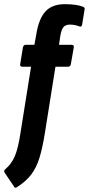

<svg xmlns="http://www.w3.org/2000/svg" viewBox="-50 -709 426 921"><path d="M233 -494H293Q306 -494 304 -482L290 -402Q288 -389 277 -389H216L165 -69Q154 0 139.5 47.5Q125 95 99.5 128.5Q74 162 31 189Q22 195 18 187L-28 119Q-33 110 -25 103Q5 78 21 40.5Q37 3 48 -70L99 -389H58Q44 -389 47 -402L60 -482Q63 -494 73 -494H115L124 -544Q136 -619 168 -654Q200 -689 261 -689Q291 -689 313.5 -685.5Q336 -682 347 -677Q358 -673 356 -665L344 -591Q342 -579 332 -582Q322 -586 310 -588.5Q298 -591 286 -591Q264 -591 254 -578.5Q244 -566 239 -535Z"/></svg>

Font: Sofia Sans Extra Condensed ExtraBold
Style: Italic
Weight: 800
Italic angle: -9°
Designer: Botio Nikoltchev, Ani Petrova
Foundry: lettersoup
Version: Version 4.101; ttfautohint (v1.8.4.7-5d5b)